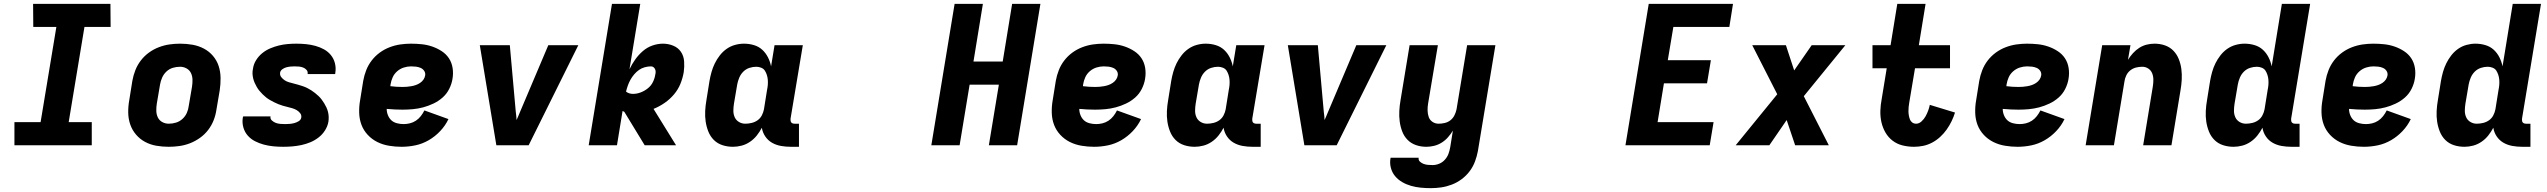

<svg xmlns="http://www.w3.org/2000/svg" viewBox="-20 -755 13240 998"><path d="M457 0H55V-120H191L273 -615H153L152 -735H554L555 -615H419L337 -120H457Z M857 8Q824 8 792.5 2.5Q761 -3 734 -17.5Q707 -32 687 -55.5Q667 -79 657 -108Q647 -137 646.5 -169.5Q646 -202 652 -235L668 -335Q673 -363 683.5 -390Q694 -417 712 -440.5Q730 -464 754 -481.5Q778 -499 805.5 -509.5Q833 -520 860.5 -524Q888 -528 916 -528Q949 -528 980.5 -522.5Q1012 -517 1039.5 -502.5Q1067 -488 1087 -464.5Q1107 -441 1116.5 -412Q1126 -383 1126.5 -350.5Q1127 -318 1122 -285L1105 -185Q1101 -157 1090.5 -130Q1080 -103 1062 -79.5Q1044 -56 1019.5 -38.5Q995 -21 968 -10.5Q941 0 913 4Q885 8 857 8ZM857 -112Q876 -112 894.5 -117.5Q913 -123 928 -136.5Q943 -150 951 -168Q959 -186 961 -204L978 -304Q981 -323 980.5 -341.5Q980 -360 972.5 -375.5Q965 -391 949.5 -399.5Q934 -408 916 -408Q897 -408 878.5 -402.5Q860 -397 845.5 -383.5Q831 -370 823 -352Q815 -334 812 -316L795 -216Q792 -197 792.5 -178.5Q793 -160 800.5 -144.5Q808 -129 823.5 -120.5Q839 -112 857 -112Z M1452 8Q1426 8 1400.5 5.5Q1375 3 1351 -3.5Q1327 -10 1305.5 -21Q1284 -32 1268 -50Q1252 -68 1245 -92.5Q1238 -117 1242 -143L1244 -150H1387L1386 -149Q1384 -137 1393.5 -128.5Q1403 -120 1414 -116Q1425 -112 1437.5 -111Q1450 -110 1463 -110Q1474 -110 1485.5 -111Q1497 -112 1509 -115Q1521 -118 1532.5 -125Q1544 -132 1546 -144Q1548 -157 1540 -167Q1532 -177 1521.5 -183Q1511 -189 1499 -192.5Q1487 -196 1474.5 -199Q1462 -202 1450 -205.5Q1438 -209 1427 -213.5Q1416 -218 1405 -223.5Q1394 -229 1383.5 -235Q1373 -241 1363.5 -248.5Q1354 -256 1345.5 -264.5Q1337 -273 1329 -282.5Q1321 -292 1315 -302.5Q1309 -313 1304 -324Q1299 -335 1296 -347.5Q1293 -360 1292.5 -372.5Q1292 -385 1295 -398Q1298 -421 1311 -442Q1324 -463 1343 -478.5Q1362 -494 1384.5 -503.5Q1407 -513 1429.5 -518.5Q1452 -524 1475 -526Q1498 -528 1521 -528Q1546 -528 1571 -525.5Q1596 -523 1619.5 -516.5Q1643 -510 1664 -498.5Q1685 -487 1700 -468.5Q1715 -450 1721 -426Q1727 -402 1723 -377L1722 -370H1579V-371Q1581 -383 1573.5 -391.5Q1566 -400 1555.5 -404Q1545 -408 1534 -409Q1523 -410 1511 -410Q1501 -410 1490 -409Q1479 -408 1468 -405Q1457 -402 1447.5 -395Q1438 -388 1436 -378Q1434 -364 1442 -354Q1450 -344 1460 -337.5Q1470 -331 1482 -327.5Q1494 -324 1506 -321Q1518 -318 1530 -314.5Q1542 -311 1554 -307Q1566 -303 1577 -297.5Q1588 -292 1598 -285.5Q1608 -279 1617.5 -271.5Q1627 -264 1636 -255.5Q1645 -247 1652 -237.5Q1659 -228 1665.5 -217.5Q1672 -207 1677 -196Q1682 -185 1685 -173Q1688 -161 1688.5 -148Q1689 -135 1687 -122Q1683 -99 1669.5 -77.5Q1656 -56 1636 -40.5Q1616 -25 1593 -15.5Q1570 -6 1546.5 -1Q1523 4 1499.5 6Q1476 8 1452 8Z M2067 8Q2034 8 2001.5 2.5Q1969 -3 1941 -17Q1913 -31 1891.5 -54Q1870 -77 1859 -106Q1848 -135 1847 -168.5Q1846 -202 1852 -235L1868 -335Q1873 -363 1883.5 -390Q1894 -417 1912 -440.5Q1930 -464 1954 -481.5Q1978 -499 2005.5 -509.5Q2033 -520 2061 -524Q2089 -528 2116 -528Q2145 -528 2173 -525Q2201 -522 2227 -513Q2253 -504 2276 -489Q2299 -474 2313.5 -452Q2328 -430 2332.5 -402Q2337 -374 2332 -345Q2328 -319 2315 -293Q2302 -267 2280.5 -248Q2259 -229 2232.5 -216.5Q2206 -204 2179.5 -197Q2153 -190 2126 -187.5Q2099 -185 2072 -185Q2052 -185 2031.5 -186Q2011 -187 1990 -189Q1990 -172 1996.5 -156Q2003 -140 2014.5 -129.5Q2026 -119 2043 -114.5Q2060 -110 2078 -110Q2094 -110 2110.5 -114Q2127 -118 2141.5 -127.5Q2156 -137 2167 -151Q2178 -165 2186 -181L2311 -136Q2295 -102 2268 -73.5Q2241 -45 2208 -26Q2175 -7 2139 0.5Q2103 8 2067 8ZM2073 -303Q2084 -303 2095.5 -304Q2107 -305 2118.5 -307Q2130 -309 2141.5 -313Q2153 -317 2163.5 -324Q2174 -331 2181 -341Q2188 -351 2190 -363Q2192 -376 2185 -386.5Q2178 -397 2166.5 -402Q2155 -407 2142.5 -408.5Q2130 -410 2117 -410Q2098 -410 2079 -404Q2060 -398 2044.5 -384.5Q2029 -371 2021 -353Q2013 -335 2010 -316L2009 -307Q2024 -305 2040.5 -304Q2057 -303 2073 -303Z M2560 0 2474 -520H2630L2661 -173Q2663 -163 2663.5 -152.5Q2664 -142 2665 -131Q2670 -142 2674.5 -152.5Q2679 -163 2683 -173L2830 -520H2986L2728 0Z M3040 0 3161 -735H3308L3252 -395Q3265 -422 3282 -446Q3299 -470 3321.5 -489.5Q3344 -509 3371.5 -518.5Q3399 -528 3426 -528Q3454 -528 3479.5 -517.5Q3505 -507 3519.5 -485.5Q3534 -464 3536 -436Q3538 -408 3534 -380Q3529 -350 3517 -320Q3505 -290 3483.5 -264.5Q3462 -239 3434.5 -220Q3407 -201 3377 -189L3494 0H3331L3225 -174Q3223 -175 3220.5 -176Q3218 -177 3216 -178L3187 0ZM3270 -267Q3290 -267 3310 -274.5Q3330 -282 3347 -295.5Q3364 -309 3373.5 -328Q3383 -347 3386 -367Q3388 -374 3388 -381.5Q3388 -389 3385 -395.5Q3382 -402 3376.5 -406Q3371 -410 3364 -410Q3348 -410 3331.5 -405.5Q3315 -401 3301.5 -391.5Q3288 -382 3276.5 -368.5Q3265 -355 3257 -340.5Q3249 -326 3243.5 -310.5Q3238 -295 3234 -279Q3241 -273 3250.5 -270Q3260 -267 3270 -267Z M3790 8Q3761 8 3735 -0.5Q3709 -9 3690.5 -27.5Q3672 -46 3662 -71Q3652 -96 3648 -123Q3644 -150 3645.5 -178.5Q3647 -207 3652 -235L3668 -335Q3672 -358 3678.5 -381Q3685 -404 3695.5 -425.5Q3706 -447 3721.5 -467Q3737 -487 3757 -501Q3777 -515 3800.5 -521.5Q3824 -528 3847 -528Q3874 -528 3899 -520.5Q3924 -513 3942 -496.5Q3960 -480 3971.5 -457.5Q3983 -435 3988 -410L4006 -520H4153L4089 -137Q4089 -132 4089.5 -127Q4090 -122 4093 -118.5Q4096 -115 4100.5 -113.5Q4105 -112 4110 -112H4133V8H4090Q4064 8 4039 3.5Q4014 -1 3993 -13Q3972 -25 3958 -45.5Q3944 -66 3940 -91Q3929 -70 3914 -51Q3899 -32 3878.5 -18Q3858 -4 3835 2Q3812 8 3790 8ZM3854 -112Q3870 -112 3887 -116Q3904 -120 3918 -130Q3932 -140 3940 -155.5Q3948 -171 3951 -187L3967 -287Q3970 -301 3971 -314Q3972 -327 3971 -340Q3970 -353 3966 -365.5Q3962 -378 3955.5 -388Q3949 -398 3936.5 -403Q3924 -408 3911 -408Q3893 -408 3875 -402Q3857 -396 3843.5 -382.5Q3830 -369 3822.5 -351Q3815 -333 3812 -316L3795 -216Q3792 -197 3792 -179Q3792 -161 3799 -145.5Q3806 -130 3821 -121Q3836 -112 3854 -112Z M4821 0 4942 -735H5089L5040 -435H5192L5241 -735H5388L5267 0H5120L5172 -315H5020L4968 0Z M5667 8Q5634 8 5601.5 2.5Q5569 -3 5541 -17Q5513 -31 5491.5 -54Q5470 -77 5459 -106Q5448 -135 5447 -168.5Q5446 -202 5452 -235L5468 -335Q5473 -363 5483.5 -390Q5494 -417 5512 -440.5Q5530 -464 5554 -481.5Q5578 -499 5605.5 -509.5Q5633 -520 5661 -524Q5689 -528 5716 -528Q5745 -528 5773 -525Q5801 -522 5827 -513Q5853 -504 5876 -489Q5899 -474 5913.5 -452Q5928 -430 5932.5 -402Q5937 -374 5932 -345Q5928 -319 5915 -293Q5902 -267 5880.5 -248Q5859 -229 5832.5 -216.5Q5806 -204 5779.5 -197Q5753 -190 5726 -187.5Q5699 -185 5672 -185Q5652 -185 5631.5 -186Q5611 -187 5590 -189Q5590 -172 5596.5 -156Q5603 -140 5614.5 -129.5Q5626 -119 5643 -114.5Q5660 -110 5678 -110Q5694 -110 5710.5 -114Q5727 -118 5741.5 -127.5Q5756 -137 5767 -151Q5778 -165 5786 -181L5911 -136Q5895 -102 5868 -73.5Q5841 -45 5808 -26Q5775 -7 5739 0.5Q5703 8 5667 8ZM5673 -303Q5684 -303 5695.5 -304Q5707 -305 5718.5 -307Q5730 -309 5741.5 -313Q5753 -317 5763.5 -324Q5774 -331 5781 -341Q5788 -351 5790 -363Q5792 -376 5785 -386.5Q5778 -397 5766.5 -402Q5755 -407 5742.5 -408.5Q5730 -410 5717 -410Q5698 -410 5679 -404Q5660 -398 5644.5 -384.5Q5629 -371 5621 -353Q5613 -335 5610 -316L5609 -307Q5624 -305 5640.5 -304Q5657 -303 5673 -303Z M6190 8Q6161 8 6135 -0.5Q6109 -9 6090.5 -27.5Q6072 -46 6062 -71Q6052 -96 6048 -123Q6044 -150 6045.5 -178.5Q6047 -207 6052 -235L6068 -335Q6072 -358 6078.5 -381Q6085 -404 6095.5 -425.5Q6106 -447 6121.5 -467Q6137 -487 6157 -501Q6177 -515 6200.5 -521.5Q6224 -528 6247 -528Q6274 -528 6299 -520.5Q6324 -513 6342 -496.5Q6360 -480 6371.5 -457.5Q6383 -435 6388 -410L6406 -520H6553L6489 -137Q6489 -132 6489.5 -127Q6490 -122 6493 -118.5Q6496 -115 6500.5 -113.5Q6505 -112 6510 -112H6533V8H6490Q6464 8 6439 3.5Q6414 -1 6393 -13Q6372 -25 6358 -45.5Q6344 -66 6340 -91Q6329 -70 6314 -51Q6299 -32 6278.5 -18Q6258 -4 6235 2Q6212 8 6190 8ZM6254 -112Q6270 -112 6287 -116Q6304 -120 6318 -130Q6332 -140 6340 -155.5Q6348 -171 6351 -187L6367 -287Q6370 -301 6371 -314Q6372 -327 6371 -340Q6370 -353 6366 -365.5Q6362 -378 6355.5 -388Q6349 -398 6336.5 -403Q6324 -408 6311 -408Q6293 -408 6275 -402Q6257 -396 6243.5 -382.5Q6230 -369 6222.5 -351Q6215 -333 6212 -316L6195 -216Q6192 -197 6192 -179Q6192 -161 6199 -145.5Q6206 -130 6221 -121Q6236 -112 6254 -112Z M6760 0 6674 -520H6830L6861 -173Q6863 -163 6863.5 -152.5Q6864 -142 6865 -131Q6870 -142 6874.5 -152.5Q6879 -163 6883 -173L7030 -520H7186L6928 0Z M7417 223Q7391 223 7365 220.5Q7339 218 7314.5 211Q7290 204 7268.5 191.5Q7247 179 7231.5 160.5Q7216 142 7209.5 117Q7203 92 7208 66V65H7354Q7352 77 7360.5 85Q7369 93 7380 97Q7391 101 7403 102Q7415 103 7427 103Q7444 103 7461 96Q7478 89 7490.5 75Q7503 61 7509 44.5Q7515 28 7518 11L7532 -76Q7521 -58 7506.5 -41.5Q7492 -25 7473.5 -13.5Q7455 -2 7434.5 3Q7414 8 7394 8Q7365 8 7339.5 -1Q7314 -10 7296 -28.5Q7278 -47 7268.5 -72Q7259 -97 7255.5 -124Q7252 -151 7253.5 -179Q7255 -207 7260 -235L7307 -520H7454L7403 -216Q7400 -198 7400.5 -180Q7401 -162 7406.5 -146.5Q7412 -131 7426 -121.5Q7440 -112 7458 -112Q7474 -112 7490.5 -116Q7507 -120 7520 -130.5Q7533 -141 7540.5 -156.5Q7548 -172 7551 -187L7606 -520H7753L7662 30Q7657 57 7647 84Q7637 111 7619.5 134.5Q7602 158 7578 176Q7554 194 7526.5 204.5Q7499 215 7471.5 219Q7444 223 7417 223Z M8429 0 8550 -735H8988L8969 -615H8678L8649 -442H8873L8853 -322H8629L8596 -120H8887L8867 0Z M9002 0 9218 -265 9088 -520H9263L9306 -389L9397 -520H9572L9356 -255L9486 0H9311L9267 -131L9177 0Z M9929 8Q9899 8 9870 1Q9841 -6 9818 -23.5Q9795 -41 9780.5 -66Q9766 -91 9759.5 -120Q9753 -149 9754 -179.5Q9755 -210 9761 -241L9787 -400H9713V-520H9807L9842 -735H9989L9954 -520H10116V-400H9934L9904 -221Q9902 -210 9901 -199Q9900 -188 9900 -177Q9900 -166 9902 -155Q9904 -144 9907.5 -134.5Q9911 -125 9919.5 -118.5Q9928 -112 9940 -112Q9955 -112 9968 -124Q9981 -136 9989 -150.5Q9997 -165 10002.5 -180Q10008 -195 10011 -210L10142 -170Q10135 -147 10124 -124.5Q10113 -102 10098.5 -81.5Q10084 -61 10065 -43.5Q10046 -26 10023.5 -14Q10001 -2 9977 3Q9953 8 9929 8Z M10467 8Q10434 8 10401.5 2.5Q10369 -3 10341 -17Q10313 -31 10291.5 -54Q10270 -77 10259 -106Q10248 -135 10247 -168.5Q10246 -202 10252 -235L10268 -335Q10273 -363 10283.5 -390Q10294 -417 10312 -440.5Q10330 -464 10354 -481.5Q10378 -499 10405.5 -509.5Q10433 -520 10461 -524Q10489 -528 10516 -528Q10545 -528 10573 -525Q10601 -522 10627 -513Q10653 -504 10676 -489Q10699 -474 10713.5 -452Q10728 -430 10732.5 -402Q10737 -374 10732 -345Q10728 -319 10715 -293Q10702 -267 10680.5 -248Q10659 -229 10632.5 -216.5Q10606 -204 10579.5 -197Q10553 -190 10526 -187.5Q10499 -185 10472 -185Q10452 -185 10431.5 -186Q10411 -187 10390 -189Q10390 -172 10396.5 -156Q10403 -140 10414.5 -129.5Q10426 -119 10443 -114.5Q10460 -110 10478 -110Q10494 -110 10510.5 -114Q10527 -118 10541.5 -127.5Q10556 -137 10567 -151Q10578 -165 10586 -181L10711 -136Q10695 -102 10668 -73.5Q10641 -45 10608 -26Q10575 -7 10539 0.5Q10503 8 10467 8ZM10473 -303Q10484 -303 10495.5 -304Q10507 -305 10518.5 -307Q10530 -309 10541.5 -313Q10553 -317 10563.5 -324Q10574 -331 10581 -341Q10588 -351 10590 -363Q10592 -376 10585 -386.5Q10578 -397 10566.5 -402Q10555 -407 10542.5 -408.5Q10530 -410 10517 -410Q10498 -410 10479 -404Q10460 -398 10444.5 -384.5Q10429 -371 10421 -353Q10413 -335 10410 -316L10409 -307Q10424 -305 10440.5 -304Q10457 -303 10473 -303Z M10821 0 10907 -520H11054L11041 -444Q11052 -462 11067 -478.5Q11082 -495 11100 -506.5Q11118 -518 11138.5 -523Q11159 -528 11179 -528Q11208 -528 11233.5 -519Q11259 -510 11277 -491.5Q11295 -473 11305 -448Q11315 -423 11318.5 -396Q11322 -369 11320.5 -341Q11319 -313 11314 -285L11267 0H11120L11170 -304Q11173 -322 11173 -340Q11173 -358 11167 -373.5Q11161 -389 11147 -398.5Q11133 -408 11115 -408Q11099 -408 11083 -404Q11067 -400 11053.5 -389.5Q11040 -379 11032.5 -363.5Q11025 -348 11023 -333L10968 0Z M11590 8Q11561 8 11535 -0.5Q11509 -9 11490.5 -27.5Q11472 -46 11462 -71Q11452 -96 11448 -123Q11444 -150 11445.5 -178.5Q11447 -207 11452 -235L11468 -335Q11472 -358 11478.5 -381Q11485 -404 11495.5 -425.5Q11506 -447 11521.5 -467Q11537 -487 11557 -501Q11577 -515 11600.5 -521.5Q11624 -528 11647 -528Q11674 -528 11699 -520.5Q11724 -513 11742 -496.5Q11760 -480 11771.5 -457.5Q11783 -435 11788 -410L11841 -735H11988L11889 -137Q11889 -132 11889.5 -127Q11890 -122 11893 -118.5Q11896 -115 11900.5 -113.5Q11905 -112 11910 -112H11933V8H11890Q11864 8 11839 3.5Q11814 -1 11793 -13Q11772 -25 11758 -45.5Q11744 -66 11740 -91Q11729 -70 11714 -51Q11699 -32 11678.5 -18Q11658 -4 11635 2Q11612 8 11590 8ZM11654 -112Q11670 -112 11687 -116Q11704 -120 11718 -130Q11732 -140 11740 -155.5Q11748 -171 11751 -187L11767 -287Q11770 -301 11771 -314Q11772 -327 11771 -340Q11770 -353 11766 -365.5Q11762 -378 11755.5 -388Q11749 -398 11736.5 -403Q11724 -408 11711 -408Q11693 -408 11675 -402Q11657 -396 11643.5 -382.5Q11630 -369 11622.5 -351Q11615 -333 11612 -316L11595 -216Q11592 -197 11592 -179Q11592 -161 11599 -145.5Q11606 -130 11621 -121Q11636 -112 11654 -112Z M12267 8Q12234 8 12201.5 2.5Q12169 -3 12141 -17Q12113 -31 12091.5 -54Q12070 -77 12059 -106Q12048 -135 12047 -168.5Q12046 -202 12052 -235L12068 -335Q12073 -363 12083.5 -390Q12094 -417 12112 -440.5Q12130 -464 12154 -481.5Q12178 -499 12205.5 -509.5Q12233 -520 12261 -524Q12289 -528 12316 -528Q12345 -528 12373 -525Q12401 -522 12427 -513Q12453 -504 12476 -489Q12499 -474 12513.5 -452Q12528 -430 12532.5 -402Q12537 -374 12532 -345Q12528 -319 12515 -293Q12502 -267 12480.5 -248Q12459 -229 12432.5 -216.5Q12406 -204 12379.5 -197Q12353 -190 12326 -187.5Q12299 -185 12272 -185Q12252 -185 12231.5 -186Q12211 -187 12190 -189Q12190 -172 12196.5 -156Q12203 -140 12214.5 -129.5Q12226 -119 12243 -114.5Q12260 -110 12278 -110Q12294 -110 12310.5 -114Q12327 -118 12341.5 -127.5Q12356 -137 12367 -151Q12378 -165 12386 -181L12511 -136Q12495 -102 12468 -73.5Q12441 -45 12408 -26Q12375 -7 12339 0.5Q12303 8 12267 8ZM12273 -303Q12284 -303 12295.5 -304Q12307 -305 12318.5 -307Q12330 -309 12341.5 -313Q12353 -317 12363.5 -324Q12374 -331 12381 -341Q12388 -351 12390 -363Q12392 -376 12385 -386.5Q12378 -397 12366.5 -402Q12355 -407 12342.5 -408.5Q12330 -410 12317 -410Q12298 -410 12279 -404Q12260 -398 12244.5 -384.5Q12229 -371 12221 -353Q12213 -335 12210 -316L12209 -307Q12224 -305 12240.5 -304Q12257 -303 12273 -303Z M12790 8Q12761 8 12735 -0.5Q12709 -9 12690.5 -27.5Q12672 -46 12662 -71Q12652 -96 12648 -123Q12644 -150 12645.5 -178.5Q12647 -207 12652 -235L12668 -335Q12672 -358 12678.5 -381Q12685 -404 12695.5 -425.5Q12706 -447 12721.5 -467Q12737 -487 12757 -501Q12777 -515 12800.5 -521.5Q12824 -528 12847 -528Q12874 -528 12899 -520.5Q12924 -513 12942 -496.5Q12960 -480 12971.5 -457.5Q12983 -435 12988 -410L13041 -735H13188L13089 -137Q13089 -132 13089.5 -127Q13090 -122 13093 -118.5Q13096 -115 13100.5 -113.5Q13105 -112 13110 -112H13133V8H13090Q13064 8 13039 3.5Q13014 -1 12993 -13Q12972 -25 12958 -45.5Q12944 -66 12940 -91Q12929 -70 12914 -51Q12899 -32 12878.5 -18Q12858 -4 12835 2Q12812 8 12790 8ZM12854 -112Q12870 -112 12887 -116Q12904 -120 12918 -130Q12932 -140 12940 -155.5Q12948 -171 12951 -187L12967 -287Q12970 -301 12971 -314Q12972 -327 12971 -340Q12970 -353 12966 -365.5Q12962 -378 12955.5 -388Q12949 -398 12936.5 -403Q12924 -408 12911 -408Q12893 -408 12875 -402Q12857 -396 12843.5 -382.5Q12830 -369 12822.5 -351Q12815 -333 12812 -316L12795 -216Q12792 -197 12792 -179Q12792 -161 12799 -145.5Q12806 -130 12821 -121Q12836 -112 12854 -112Z"/></svg>

Font: Iosevka Heavy Extended
Style: Italic
Weight: 900
Width: 7
Italic angle: -9°
Monospace: yes
Designer: Belleve Invis
Foundry: Belleve Invis
Version: Version 32.5.0; ttfautohint (v1.8.4)